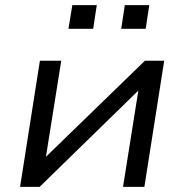

<svg xmlns="http://www.w3.org/2000/svg" viewBox="-20 -726 715 746"><path d="M58 0 135 -490H218L155 -95H136L543 -490H618L541 0H458L521 -396H540L134 0ZM451 -614 465 -706H560L546 -614ZM246 -614 261 -706H356L342 -614Z"/></svg>

Font: Nunito Sans 10pt SemiExpanded
Style: Italic
Weight: 400
Width: 6
Italic angle: -9°
Designer: Vernon Adams
Foundry: Vernon Adams
Version: Version 3.101;gftools[0.9.27]